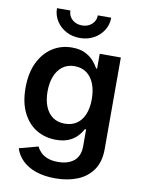

<svg xmlns="http://www.w3.org/2000/svg" viewBox="-103 -825 823 1110"><g transform="rotate(10 308.5 -270.5)"><path d="M299.8 214.8Q233.4 214.8 184.6 197.5Q135.7 180.2 105.2 149.7Q74.7 119.1 62.5 80.1L173.3 50.3Q181.2 66.9 196.5 82.8Q211.9 98.6 237.1 108.6Q262.2 118.7 299.3 118.7Q357.9 118.7 392.6 90.3Q427.2 62 427.2 2.9V-94.7H419.4Q408.2 -72.8 388.9 -52.2Q369.6 -31.7 339.4 -18.6Q309.1 -5.4 265.1 -5.4Q201.2 -5.4 150.4 -35.9Q99.6 -66.4 70.1 -125.7Q40.5 -185.1 40.5 -271Q40.5 -358.4 70.3 -419.9Q100.1 -481.4 151.1 -514.2Q202.1 -546.9 265.6 -546.9Q310.5 -546.9 341.3 -532.2Q372.1 -517.6 391.8 -495.6Q411.6 -473.6 423.3 -451.7H428.7V-539.1H552.7V-1.5Q552.7 72.8 519.8 120.6Q486.8 168.5 429.7 191.7Q372.6 214.8 299.8 214.8ZM298.8 -106Q340.3 -106 369.4 -126Q398.4 -146 413.8 -183.3Q429.2 -220.7 429.2 -272.5Q429.2 -323.7 414.1 -362.1Q398.9 -400.4 369.9 -421.9Q340.8 -443.4 298.8 -443.4Q257.3 -443.4 228.3 -421.4Q199.2 -399.4 184.3 -361.1Q169.4 -322.8 169.4 -272.5Q169.4 -221.7 184.6 -184.3Q199.7 -147 228.5 -126.5Q257.3 -106 298.8 -106ZM298.8 -608.9Q253.9 -608.9 218 -628.4Q182.1 -647.9 160.9 -681.4Q139.6 -714.8 139.6 -755.9H218.3Q218.3 -724.1 241.2 -703.4Q264.2 -682.6 298.8 -682.6Q333.5 -682.6 356.4 -703.4Q379.4 -724.1 379.4 -755.9H458Q458 -714.8 437 -681.6Q416 -648.4 380.1 -628.7Q344.2 -608.9 298.8 -608.9Z"/></g></svg>

Font: Inter 18pt SemiBold
Style: Regular
Weight: 600
Designer: Rasmus Andersson
Foundry: rsms
Version: Version 4.001;git-66647c0bb